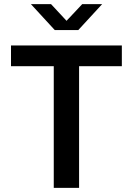

<svg xmlns="http://www.w3.org/2000/svg" viewBox="-20 -905 640 925"><path d="M239 0V-586H33V-686H567V-586H361V0ZM244 -760 129 -885H226L318 -786H283L376 -885H472L357 -760Z"/></svg>

Font: Chivo Mono Medium
Style: Regular
Weight: 500
Monospace: yes
Designer: Hector Gatti
Foundry: Omnibus-Type
Version: Version 1.008